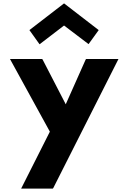

<svg xmlns="http://www.w3.org/2000/svg" viewBox="-20 -849 765 1136"><path d="M214 -587 359 -698 504 -588 564 -671 359 -829 154 -671ZM369 -232 232 -497 229 -500H39L275 -70L105 267H292L295 264L681 -500H490L487 -497Z"/></svg>

Font: Hussar Woodtype
Style: SeBd
Weight: 900
Foundry: Cannot Into Space Fonts
Version: Version 1.07